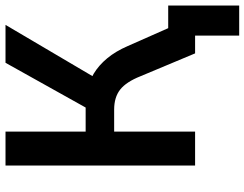

<svg xmlns="http://www.w3.org/2000/svg" viewBox="-118 -628 909 714"><g transform="rotate(-90 337.0 -270.5)"><path d="M562 164V0H514V-100H674V164ZM79 0V-705H205V-407H306L284 -388L461 -705H602L401 -364L349 -402Q389 -396 420.5 -377Q452 -358 478 -326.5Q504 -295 523 -251L634 0H496L411 -203Q390 -256 361.5 -278.5Q333 -301 287 -301H205V0Z"/></g></svg>

Font: Nunito Sans 10pt SemiCondensed
Style: Bold
Weight: 700
Width: 4
Designer: Vernon Adams
Foundry: Vernon Adams
Version: Version 3.101;gftools[0.9.27]